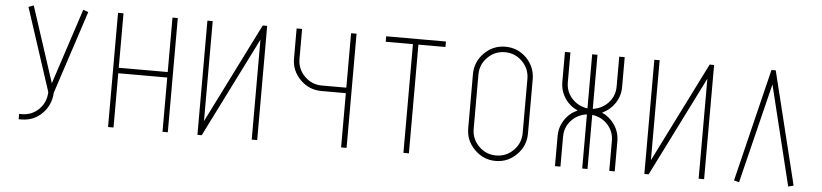

<svg xmlns="http://www.w3.org/2000/svg" viewBox="-42 -892 4782 1117"><g transform="rotate(5 2349.0 -333.5)"><path d="M102 0H87V-31H102Q161 -31 202 -71.5Q243 -112 245 -172L87 -656L117 -667L261 -225L406 -667L436 -656L277 -171Q273 -98 223.5 -49Q174 0 102 0Z M958 -667V0H927V-317H641V0H609V-667H641V-349H927V-667Z M1162 -667V-83L1454 -667H1480V0H1448V-584L1156 0H1131V-667Z M2002 0H1970V-317H1827Q1755 -317 1703.5 -368.5Q1652 -420 1652 -492V-667H1684V-492Q1684 -433 1726 -391Q1768 -349 1827 -349H1970V-667H2002Z M2524 -667V-635H2366V0H2334V-635H2175V-667Z M2995 -616Q3046 -564 3046 -492V-175Q3046 -103 2995 -52Q2944 0 2872 0Q2800 0 2749 -52Q2697 -103 2697 -175V-492Q2697 -564 2749 -616Q2800 -667 2872 -667Q2944 -667 2995 -616ZM3015 -492Q3015 -551 2973 -593Q2931 -635 2872 -635Q2813 -635 2771 -593Q2729 -551 2729 -492V-175Q2729 -116 2771 -74Q2813 -32 2872 -32Q2931 -32 2973 -74Q3015 -116 3015 -175Z M3568 0H3536V-175Q3536 -230 3500 -269.5Q3464 -309 3409 -316V0H3378V-316Q3323 -309 3287 -269.5Q3251 -230 3251 -175V0H3219V-175Q3219 -228 3247 -270.5Q3275 -313 3322 -334Q3275 -355 3247 -397.5Q3219 -440 3219 -493V-667H3251V-493Q3251 -438 3287 -398.5Q3323 -359 3378 -351V-667H3409V-351Q3464 -359 3500 -398.5Q3536 -438 3536 -493V-667H3568V-493Q3568 -440 3539.5 -397.5Q3511 -355 3465 -334Q3511 -313 3539.5 -270.5Q3568 -228 3568 -175Z M3772 -667V-83L4064 -667H4090V0H4058V-584L3766 0H3741V-667Z M4581 0 4438 -584 4294 0 4264 -8 4425 -667H4450L4612 -8Z"/></g></svg>

Font: Zector
Style: Regular
Weight: 400
Designer: GGBot
Version: 0.72